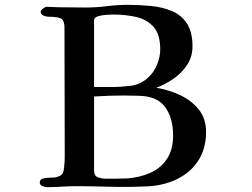

<svg xmlns="http://www.w3.org/2000/svg" viewBox="-20 -769 1040 792"><path d="M694 -210Q694 -284 660 -329Q626 -374 547 -374Q534 -374 520 -374.5Q506 -375 492 -375Q461 -375 430 -374Q399 -373 368 -371V-67Q368 -44 383 -38Q398 -32 417 -32Q439 -32 460.5 -32Q482 -32 504 -33Q558 -37 601 -56.5Q644 -76 669 -114Q694 -152 694 -210ZM641 -565Q641 -627 614 -657.5Q587 -688 543.5 -698.5Q500 -709 448 -709Q440 -709 420.5 -708Q401 -707 384.5 -702Q368 -697 368 -685V-410H438Q478 -410 518.5 -415Q559 -420 590 -448Q614 -469 627.5 -501.5Q641 -534 641 -565ZM830 -224Q830 -151 792.5 -98.5Q755 -46 687 -20Q641 -3 592.5 -0.5Q544 2 496 2Q446 2 395 0.5Q344 -1 294 -1Q264 -1 233.5 1Q203 3 173 3Q166 3 155 -1.5Q144 -6 144 -16Q144 -29 157.5 -32.5Q171 -36 187 -36Q203 -36 211 -38Q233 -43 238.5 -54Q244 -65 245 -86Q247 -103 247 -120.5Q247 -138 247 -154Q247 -279 246.5 -404Q246 -529 246 -653Q246 -689 227.5 -694.5Q209 -700 180 -700Q171 -700 159.5 -704.5Q148 -709 148 -721Q148 -727 157.5 -734Q167 -741 172 -741Q185 -741 198 -740Q211 -739 224 -739Q251 -739 278.5 -738.5Q306 -738 333 -738Q377 -738 420.5 -743.5Q464 -749 507 -749Q554 -749 601.5 -744.5Q649 -740 688 -724Q727 -708 750.5 -673Q774 -638 774 -578Q774 -535 752 -501.5Q730 -468 696 -444.5Q662 -421 625 -407Q674 -399 721 -377.5Q768 -356 799 -318.5Q830 -281 830 -224Z"/></svg>

Font: Kaisei Tokumin
Style: Bold
Weight: 700
Designer: Font-Kai, 金井和夫
Foundry: KAZUO KANAI
Version: Version 5.003